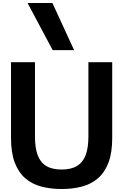

<svg xmlns="http://www.w3.org/2000/svg" viewBox="-20 -1259 828 1290"><path d="M394 11Q320 11 257.5 -5.5Q195 -22 149.5 -61.5Q104 -101 79 -167Q54 -233 54 -332V-841H215V-342Q215 -266 233 -217Q251 -168 290.5 -144Q330 -120 394 -120Q458 -120 497.5 -144Q537 -168 555.5 -217Q574 -266 574 -342V-841H734V-332Q734 -233 709 -167Q684 -101 638.5 -61.5Q593 -22 530.5 -5.5Q468 11 394 11ZM334 -922 165 -1239H332L478 -922Z"/></svg>

Font: Matangi Black
Style: Regular
Weight: 900
Designer: Prashant Pant
Foundry: The Graphic Ant
Version: Version 3.002